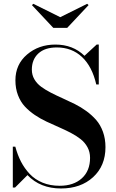

<svg xmlns="http://www.w3.org/2000/svg" viewBox="-20 -1000 626 1034"><path d="M304.5 -907.5 449.5 -979.5 457 -972.5 342 -850H267L152 -972.5L159.5 -979.5ZM61 10H49V-210H62.5Q74.5 -165.5 93.2 -129.2Q112 -93 140.2 -63Q168.5 -33 209.5 -16.2Q250.5 0.5 301 0.5Q376.5 0.5 420.8 -39.8Q465 -80 465 -150Q465 -181.5 451.2 -207Q437.5 -232.5 414.2 -250.8Q391 -269 360.8 -284.8Q330.5 -300.5 297.2 -315Q264 -329.5 230.8 -345Q197.5 -360.5 167.2 -381Q137 -401.5 113.8 -426.5Q90.5 -451.5 76.8 -487.5Q63 -523.5 63 -567.5Q63 -653 125.8 -706.5Q188.5 -760 278 -760Q373 -760 435 -699.5L500.5 -760H512V-545H498.5Q476 -642.5 421.2 -693.5Q366.5 -744.5 286 -744.5Q221.5 -744.5 186.5 -712Q151.5 -679.5 151.5 -625Q151.5 -596.5 165 -573.2Q178.5 -550 201.5 -533Q224.5 -516 254.2 -500.8Q284 -485.5 317 -470.8Q350 -456 382.8 -439.8Q415.5 -423.5 445.2 -401.8Q475 -380 498 -353.8Q521 -327.5 534.5 -290Q548 -252.5 548 -207.5Q548 -107 481.5 -46Q415 15 308.5 15Q196.5 15 128 -57Z"/></svg>

Font: Bodoni* 16pt Medium
Style: Regular
Weight: 500
Version: Version 2.3